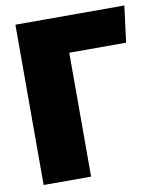

<svg xmlns="http://www.w3.org/2000/svg" viewBox="-80 -759 675 821"><g transform="rotate(-10 258.0 -348.0)"><path d="M496 -538H249V0H43V-696H516Z"/></g></svg>

Font: FiraGO Heavy
Style: Regular
Weight: 900
Designer: bBox Type
Foundry: bBox Type GmbH
Version: Version 1.001